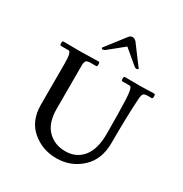

<svg xmlns="http://www.w3.org/2000/svg" viewBox="-209 -1085 1201 1258"><g transform="rotate(30 391.0 -456.0)"><path d="M631 -672 739 -675Q747 -675 747 -658Q747 -641 739 -641H709Q684 -641 676.5 -631.5Q669 -622 667 -595Q658 -460 658 -255Q658 -129 580 -58Q502 13 394.5 13Q287 13 209.5 -53.5Q132 -120 132 -241V-552Q132 -640 111 -640H53Q45 -640 45 -656.5Q45 -673 53 -673L179 -672L319 -675Q327 -675 327 -658Q327 -641 319 -641H276Q251 -641 243 -631.5Q235 -622 235 -595V-269Q235 -163 287.5 -109.5Q340 -56 422 -56Q504 -56 552.5 -115.5Q601 -175 601 -290Q601 -449 597 -544.5Q593 -640 574 -640H518Q510 -640 510 -656.5Q510 -673 518 -673ZM321 -764Q312 -756 303 -756Q294 -756 291 -764L405 -911Q416 -925 431 -925Q446 -925 460 -911L570 -764Q565 -757 556 -757Q547 -757 539 -764L432 -854Z"/></g></svg>

Font: Sedan SC
Style: Regular
Weight: 400
Designer: Sebastian Salazar
Foundry: Sebastian Salazar
Version: Version 1.001